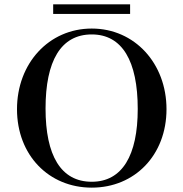

<svg xmlns="http://www.w3.org/2000/svg" viewBox="-20 -846 841 881"><path d="M401 15C598 15 744 -134 744 -345C744 -555 598 -715 401 -715C204 -715 58 -555 58 -345C58 -134 204 15 401 15ZM401 -12C259 -12 189 -133 189 -348C189 -566 259 -688 401 -688C541 -688 612 -566 612 -346C612 -133 541 -12 401 -12ZM224 -826V-782H577V-826Z"/></svg>

Font: Sprat Medium
Style: Regular
Weight: 500
Designer: Ethan Nakache
Foundry: Collletttivo
Version: Version 2.000;Glyphs 3.2 (3217)